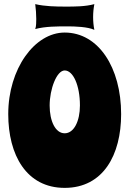

<svg xmlns="http://www.w3.org/2000/svg" viewBox="-20 -881 629 932"><path d="M568 -327C568 -553 458 -723 294 -723C148 -723 20 -547 20 -327C20 -129 108 31 294 31C481 31 568 -129 568 -327ZM368 -369C368 -293 339 -234 294 -234C249 -234 221 -293 221 -369C221 -448 255 -539 294 -539C335 -539 368 -467 368 -369ZM438 -861C394 -849 343 -849 298 -849C250 -849 198 -850 151 -861C154 -837 156 -813 156 -789C156 -777 156 -752 151 -740C199 -753 259 -753 308 -753C343 -753 407 -751 438 -736C434 -756 432 -777 432 -798C432 -819 434 -840 438 -861Z"/></svg>

Font: Spicy Rice
Style: Regular
Weight: 400
Designer: Astigmatic (AOETI)
Foundry: Astigmatic (AOETI)
Version: Version 1.000